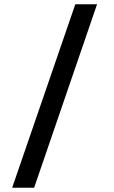

<svg xmlns="http://www.w3.org/2000/svg" viewBox="-20 -770 534 900"><path d="M37 110 333 -750H435L140 110Z"/></svg>

Font: Geist Med
Style: Regular
Weight: 400
Designer: Basement.studio, Andrés Briganti, Mateo Zaragoza
Foundry: Basement.studio, Vercel, Andrés Briganti, Guido Ferreyra, Mateo Zaragoza
Version: Version 1.401